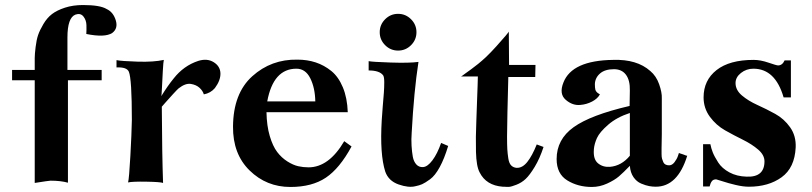

<svg xmlns="http://www.w3.org/2000/svg" viewBox="-20 -726 3225 763"><path d="M426 -595Q397 -576 323 -591Q324 -606 323.5 -626Q323 -646 311.5 -660.5Q300 -675 280 -668Q248 -656 248 -577V-448H384V-407H250V-406V-405V-404V-403V-402V-401V-400V-399V-398V-397V-396V-395V-394V-393V-392V-391V-390V-389V-388V-387V-386V-385V-384V-383V-382V-381V-380V-379V-378V-377V-376V-375V-374V-373V-372V-371V-370V-369V-368V-367V-366V-365V-364V-363V-362V-361V-360V-359V-358V-357V-356V-355V-354V-353V-352V-351V-350V-349V-348V-347V-346V-345V-344V-343V-342V-341V-340V-339V-338V-337V-336V-335V-334V-332V-331V-330V-329V-328V-327V-326V-325V-324V-323V-322V-321V-319V-318V-317V-316V-315V-314V-313V-312V-310V-309V-308V-307V-306V-305V-303V-302V-301V-300V-299V-297V-296V-295V-294V-293V-291V-290V-289V-288V-286V-285V-284V-283V-281V-280V-279V-277V-276V-275V-274V-272V-271V-270V-268V-267V-266V-265V-263V-262V-261V-259V-258V-257V-255V-254V-252V-251V-250V-248V-247V-246V-244V-243V-242V-240V-239V-237V-236V-235V-233V-232V-230V-229V-227V-226V-225V-223V-222V-220V-219V-217V-216V-214V-213V-212V-210V-209V-207V-206V-204V-203V-201V-200V-198V-197V-195V-194V-192V-191V-189V-188V-186V-185V-183V-182V-180V-179V-177V-175V-174V-172V-171V-169V-168V-166V-165V-163V-161V-160V-158V-157V-155V-153V-152V-150V-149V-147V-145V-144V-142V-141V-139V-137V-136V-134V-132V-131V-129V-128V-126V-124V-123V-121V-119V-118V-116V-114V-113V-111V-109V-108V-106V-104V-103V-101V-99V-97V-96V-94V-92V-91V-89V-87V-86V-84V-82V-80V-79V-77V-75V-73V-72V-70V-68V-66V-65V-63V-61V-59V-58V-56V-54V-52V-51V-49V-47V-45V-43V-42V-40V-38V-36V-35V-33V-31V-29V-27V-26V-24V-22V-20V-18V-17V-15V-13V-11V-9V0Q221 -8 181 -8Q175 -8 118 1Q118 -11 118 -30.5Q118 -50 118 -103.5Q118 -157 118 -204.5Q118 -252 118 -300.5Q118 -349 118 -378V-407H28V-448H118Q118 -451 118 -459Q118 -482 118 -496Q118 -510 121.5 -539Q125 -568 131.5 -587Q138 -606 152.5 -630.5Q167 -655 186.5 -670Q206 -685 238 -695.5Q270 -706 310 -706Q378 -706 404 -690Q430 -678 440 -645.5Q450 -613 426 -595Z M834 -376Q817 -356 790 -351Q786 -365 773 -377Q760 -389 738.5 -392.5Q717 -396 690 -375Q685 -371 668.5 -353Q652 -335 637 -318L623 -302Q624 -110 628 1Q618 -3 562 -4Q506 -5 489 -1Q493 -16 498 -105Q503 -194 504 -249Q504 -413 492 -441Q484 -460 443 -458V-487Q463 -483 527 -481Q591 -479 631 -488Q629 -480 627 -443.5Q625 -407 623.5 -375.5Q622 -344 621 -344Q647 -386 670 -414Q710 -465 768 -484Q803 -495 829 -479Q855 -463 856 -435Q857 -407 834 -376Z M1377 -144Q1330 -57 1275 -20Q1220 17 1134 17Q1039 17 972 -48.5Q905 -114 906 -223Q907 -355 982.5 -423Q1058 -491 1162 -489Q1201 -489 1234.5 -478Q1268 -467 1296.5 -444Q1325 -421 1342.5 -379Q1360 -337 1362 -280H1039Q1040 -226 1052 -185.5Q1064 -145 1081.5 -122Q1099 -99 1122 -84.5Q1145 -70 1165 -65.5Q1185 -61 1206 -61Q1287 -61 1348 -165ZM1233 -323Q1232 -377 1213 -415Q1194 -453 1158 -453Q1066 -453 1042 -323Z M1613.5 -649.5Q1635 -628 1635 -598Q1635 -568 1613.5 -546.5Q1592 -525 1562 -525Q1532 -525 1510.5 -546.5Q1489 -568 1489 -598Q1489 -628 1510.5 -649.5Q1532 -671 1562 -671Q1592 -671 1613.5 -649.5ZM1761 -146Q1746 -96 1727.5 -62Q1709 -28 1689 -13.5Q1669 1 1657.5 6Q1646 11 1631 14Q1604 21 1564 7Q1524 -7 1511 -44Q1489 -113 1497 -248Q1498 -269 1501 -303Q1504 -337 1505.5 -358Q1507 -379 1507 -399Q1507 -419 1503 -426Q1489 -446 1445 -446V-483Q1458 -480 1532.5 -477.5Q1607 -475 1643 -480Q1625 -364 1616 -198Q1614 -172 1615.5 -147Q1617 -122 1620.5 -103Q1624 -84 1634.5 -72.5Q1645 -61 1661 -62Q1679 -63 1698.5 -89Q1718 -115 1733 -158Z M2140 -142Q2125 -96 2105 -63Q2085 -30 2069 -15Q2053 0 2032.5 8Q2012 16 2003.5 16.5Q1995 17 1982 16Q1979 16 1978 16Q1912 11 1886 -41Q1873 -65 1871.5 -122.5Q1870 -180 1873 -247Q1874 -277 1875.5 -317.5Q1877 -358 1878 -386Q1879 -414 1879 -422H1812L1817 -425Q1821 -428 1830.5 -435Q1840 -442 1852 -450.5Q1864 -459 1880 -472Q1896 -485 1911 -499Q1930 -517 1952.5 -542Q1975 -567 1989 -583.5Q2003 -600 2002 -601Q2003 -512 2003 -468H2108L2107 -420H2000Q2000 -419 1999 -379Q1998 -339 1996.5 -279.5Q1995 -220 1995 -184Q1995 -151 1996 -133.5Q1997 -116 2000 -96.5Q2003 -77 2011.5 -68.5Q2020 -60 2033 -59Q2056 -58 2075.5 -82.5Q2095 -107 2113 -152Z M2711 -107Q2673 16 2586 16Q2573 16 2559.5 13.5Q2546 11 2528 3.5Q2510 -4 2497.5 -22Q2485 -40 2483 -67Q2457 -40 2439.5 -25Q2422 -10 2392.5 3.5Q2363 17 2332 17Q2277 17 2234.5 -9Q2192 -35 2192 -94Q2192 -172 2259.5 -220.5Q2327 -269 2482 -305L2483 -366Q2484 -407 2467.5 -429Q2451 -451 2420 -451Q2384 -451 2364.5 -434Q2345 -417 2344 -392Q2344 -377 2346 -369.5Q2348 -362 2356 -356L2364 -351Q2355 -334 2333 -322.5Q2311 -311 2286 -309Q2255 -306 2228 -329.5Q2201 -353 2219 -398Q2253 -486 2417 -488Q2511 -491 2564 -444Q2588 -424 2599.5 -391Q2611 -358 2610 -336V-313V-193Q2610 -181 2609.5 -164Q2609 -147 2609 -137Q2609 -127 2609 -114.5Q2609 -102 2611 -95Q2613 -88 2616 -81.5Q2619 -75 2625 -72Q2631 -69 2639 -69Q2651 -69 2660.5 -81.5Q2670 -94 2674 -106L2678 -118Q2680 -117 2683.5 -116Q2687 -115 2694.5 -112.5Q2702 -110 2706 -108ZM2483 -107V-277Q2431 -260 2397 -230.5Q2363 -201 2352.5 -178Q2342 -155 2340 -133V-131Q2337 -93 2356.5 -77Q2376 -61 2404 -63Q2450 -67 2483 -107Z M3142 -140Q3138 -59 3086 -21.5Q3034 16 2956 16Q2933 16 2903.5 9Q2874 2 2851.5 -5.5Q2829 -13 2827 -13Q2815 -14 2809 -6Q2803 2 2800 15H2774V-153H2803Q2806 -137 2812.5 -120.5Q2819 -104 2834 -80.5Q2849 -57 2878.5 -41Q2908 -25 2947 -24Q3018 -21 3018 -85Q3018 -110 2993 -131.5Q2968 -153 2932.5 -170.5Q2897 -188 2861.5 -208Q2826 -228 2801 -262Q2776 -296 2776 -339Q2776 -407 2827.5 -447.5Q2879 -488 2975 -488Q3002 -488 3034 -477Q3066 -466 3072 -466Q3089 -466 3098 -486H3123V-339H3094Q3061 -453 2974 -453Q2946 -453 2924.5 -436Q2903 -419 2903 -396Q2903 -368 2928.5 -346.5Q2954 -325 2989.5 -309Q3025 -293 3060.5 -273.5Q3096 -254 3120 -220Q3144 -186 3142 -140Z"/></svg>

Font: GFS Artemisia
Style: Bold
Weight: 700
Designer: Designed by Takis Katsoulidis.
Foundry: Designed by Takis Katsoulidis.
Version: Version 1.0